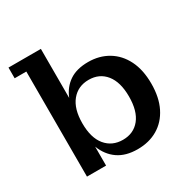

<svg xmlns="http://www.w3.org/2000/svg" viewBox="-162 -866 1014 1027"><g transform="rotate(-30 345.0 -353.0)"><path d="M93 0V-649H21V-715H221V-412Q243 -467 288 -497.5Q333 -528 404 -528Q473 -528 526.5 -496Q580 -464 610 -404Q640 -344 640 -259Q640 -174 610 -114Q580 -54 526.5 -22.5Q473 9 402 9Q329 9 281.5 -24Q234 -57 211 -117V0ZM359 -74Q425 -74 463.5 -121.5Q502 -169 502 -259Q502 -348 463.5 -396Q425 -444 359 -444Q293 -444 253.5 -396Q214 -348 214 -259Q214 -169 253.5 -121.5Q293 -74 359 -74Z"/></g></svg>

Font: Montagu Slab 16pt Medium
Style: Regular
Weight: 500
Designer: Florian Karsten
Foundry: Florian Karsten
Version: Version 1.000; ttfautohint (v1.8.3)